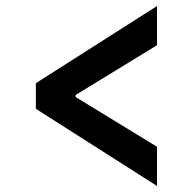

<svg xmlns="http://www.w3.org/2000/svg" viewBox="-20 -613 640 637"><path d="M99 -252V-337L501 -593V-463L231 -298V-291L501 -126V4Z"/></svg>

Font: IBM Plex Sans Thai SemiBold
Style: Regular
Weight: 600
Designer: Mike Abbink, Paul van der Laan, Pieter van Rosmalen, Ben Mitchell, Mark Frömberg
Foundry: Bold Monday
Version: Version 1.1